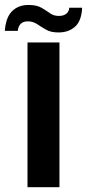

<svg xmlns="http://www.w3.org/2000/svg" viewBox="-65 -776 360 796"><path d="M49 0V-600H181.5V0ZM222 -744H275.5Q273 -689 245.8 -665Q218.5 -641 176 -641.5Q146 -641.5 126 -653Q106 -664.5 89.2 -675.8Q72.5 -687 52 -687.5Q13.5 -688.5 8.5 -648H-45Q-41 -704 -14.5 -730Q12 -756 55.5 -755.5Q87.5 -755 107 -743.8Q126.5 -732.5 142 -721.2Q157.5 -710 178 -710Q197.5 -709.5 209.5 -718.8Q221.5 -728 222 -744Z"/></svg>

Font: Big Shoulders Stencil Text ExtraBold
Style: Regular
Weight: 800
Designer: Patric King
Foundry: XO Type Co
Version: Version 1.000